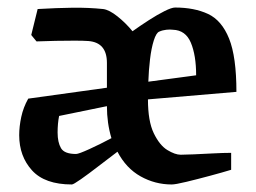

<svg xmlns="http://www.w3.org/2000/svg" viewBox="-20 -480 680 510"><path d="M31 -121Q31 -144 36.5 -169.5Q42 -195 55 -218L264 -247V-313Q264 -367 215 -371Q202 -372 178.5 -372Q155 -372 128 -371.5Q101 -371 77 -370L63 -387L80 -456Q131 -459 173 -459.5Q215 -460 254 -456Q270 -454 292 -436.5Q314 -419 332 -397Q353 -412 375.5 -426.5Q398 -441 417 -450.5Q436 -460 445 -460Q496 -460 532.5 -443Q569 -426 588.5 -377.5Q608 -329 608 -236L373 -216Q373 -158 388.5 -126Q404 -94 424.5 -81.5Q445 -69 460 -69Q470 -69 494 -70Q518 -71 545.5 -72.5Q573 -74 594 -74V-29Q571 -22 537.5 -13Q504 -4 475 3Q446 10 436 10Q392 10 353.5 -11.5Q315 -33 292 -77Q268 -59 241.5 -38.5Q215 -18 195 -4Q175 10 171 10Q99 10 65 -27.5Q31 -65 31 -121ZM374 -263 501 -280Q501 -333 487 -366.5Q473 -400 439 -401Q432 -402 422 -401Q412 -400 403 -396Q395 -393 388.5 -372.5Q382 -352 378.5 -322.5Q375 -293 374 -263ZM133 -128Q133 -102 142 -86.5Q151 -71 182 -71Q189 -71 217.5 -84Q246 -97 276 -113Q264 -153 264 -198L137 -172Q133 -152 133 -128Z"/></svg>

Font: Grenze Gotisch Medium
Style: Regular
Weight: 500
Designer: Renata Polastri
Foundry: Omnibus-Type
Version: Version 1.001